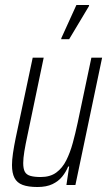

<svg xmlns="http://www.w3.org/2000/svg" viewBox="-20 -741 435 769"><path d="M130 8Q93 8 70.5 -0.5Q48 -9 38 -28.5Q28 -48 28 -80Q28 -100 32 -127.5Q36 -155 43 -189L111 -510H155L90 -199Q82 -162 77.5 -134.5Q73 -107 73 -88Q73 -65 79.5 -53Q86 -41 102 -36.5Q118 -32 143 -32Q181 -32 205.5 -50Q230 -68 245.5 -99Q261 -130 271.5 -168.5Q282 -207 291 -249L346 -510H389L282 0H246L257 -74H253Q244 -52 229 -33.5Q214 -15 190 -3.5Q166 8 130 8ZM225 -584 226 -589 286 -721H337L336 -716L257 -584Z"/></svg>

Font: Saira Condensed ExtraLight
Style: Italic
Weight: 250
Width: 3
Italic angle: -12°
Designer: Hector Gatti with collaboration of the Omnibus-Type team
Foundry: Omnibus-Type
Version: Version 1.101